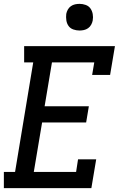

<svg xmlns="http://www.w3.org/2000/svg" viewBox="-21 -974 641 994"><path d="M-1 0V-84H57L151 -651H104V-735H574L549 -586H456L467 -651H248L210 -424H439L425 -340H197L154 -84H373L383 -149H477L452 0ZM391 -816Q374 -816 358.5 -821.5Q343 -827 334 -839.5Q325 -852 322.5 -868.5Q320 -885 322 -902Q324 -913 330 -924Q336 -935 346 -942Q356 -949 367.5 -951.5Q379 -954 391 -954Q407 -954 422.5 -948.5Q438 -943 447 -930.5Q456 -918 459 -901.5Q462 -885 459 -868Q457 -857 451 -846Q445 -835 435 -828Q425 -821 413.5 -818.5Q402 -816 391 -816Z"/></svg>

Font: Iosevka Etoile Medium Oblique
Style: Regular
Weight: 500
Italic angle: -9°
Designer: Belleve Invis
Foundry: Belleve Invis
Version: Version 15.5.2; ttfautohint (v1.8.4)